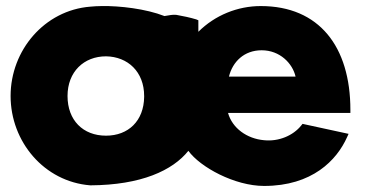

<svg xmlns="http://www.w3.org/2000/svg" viewBox="-20 -604 1210 634"><path d="M15 -287C15 -136 126 -4 278 8H279C446 7 550 -41 602 -106C641 -52 755 10 852 10C1011 10 1092 -75 1126 -151L1131 -162L979 -195L975 -190C948 -156 900 -136 852 -141C795 -146 747 -181 733 -231H1137V-241C1137 -450 1034 -584 841 -584C765 -584 690 -554 635 -499V-537L628 -540C608 -546 585 -551 562 -555H561C550 -556 541 -554 523 -551C462 -575 375 -585 316 -584C302 -584 289 -583 278 -582C127 -570 15 -438 15 -287ZM203 -287C203 -367 257 -418 330 -418C402 -417 456 -367 456 -287V-284C455 -205 404 -156 330 -156C254 -156 203 -207 203 -287ZM736 -351C748 -400 786 -438 844 -438C904 -438 946 -395 956 -351Z"/></svg>

Font: Rabbid Highway Sign IV
Style: Blk
Weight: 400
Foundry: Cannot Into Space Fonts
Version: Version 0.277